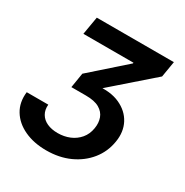

<svg xmlns="http://www.w3.org/2000/svg" viewBox="-169 -677 971 1010"><g transform="rotate(30 316.0 -172.0)"><path d="M249 196.8Q172.9 196.8 115.5 169.9Q58.1 143.1 29.1 95Q0 46.9 7.8 -17.1H138.7Q135.7 15.6 149.7 39.3Q163.6 63 190.9 75.4Q218.3 87.9 255.4 87.9Q294.4 87.9 327.4 74.2Q360.4 60.5 383.1 33.7Q405.8 6.8 412.1 -31.7Q418 -66.4 407.7 -95Q397.5 -123.5 368.2 -140.6Q338.9 -157.7 285.6 -157.7H197.8L212.4 -247.6L416 -427.7L416.5 -432.1H112.3L130.9 -541H599.1L583 -444.8L309.1 -205.6L306.2 -231.9Q388.7 -241.7 445.6 -215.8Q502.4 -189.9 528.6 -140.1Q554.7 -90.3 543.9 -26.4Q533.2 39.6 492.7 89.8Q452.1 140.1 389.6 168.5Q327.1 196.8 249 196.8Z"/></g></svg>

Font: Inter 17pt SemiBold
Style: Italic
Weight: 600
Italic angle: -9.3988°
Version: Version 4.001;git-66647c0bb